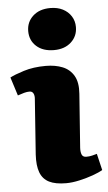

<svg xmlns="http://www.w3.org/2000/svg" viewBox="-63 -831 495 882"><g transform="rotate(-5 184.5 -390.0)"><path d="M96 -381Q98 -399 92.5 -409.5Q87 -420 75 -420Q63 -420 50 -416.5Q37 -413 20 -407L-7 -492Q13 -503 57.5 -517Q102 -531 159 -531Q203 -531 236.5 -517.5Q270 -504 288 -473Q306 -442 302 -390L284 -142Q283 -123 288 -111Q293 -99 309 -99Q323 -99 335.5 -102Q348 -105 358 -108L376 -32Q360 -22 330.5 -11.5Q301 -1 267.5 6.5Q234 14 206 14Q157 14 128 -0.5Q99 -15 87 -46.5Q75 -78 78 -129ZM93 -697Q93 -739 123 -766.5Q153 -794 203 -794Q236 -794 260.5 -781.5Q285 -769 299 -747Q313 -725 313 -697Q313 -655 283 -627.5Q253 -600 204 -600Q153 -600 123 -627Q93 -654 93 -697Z"/></g></svg>

Font: Literata Black
Style: Italic
Weight: 900
Italic angle: -2°
Designer: Latin by Veronika Burian and Jose Scaglione. Greek by Irene Vlachou. Cyrillic by Vera Evstafieva
Foundry: TypeTogether
Version: Version 3.002